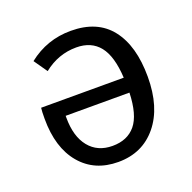

<svg xmlns="http://www.w3.org/2000/svg" viewBox="-103 -641 757 757"><g transform="rotate(-20 275.5 -263.0)"><path d="M269 -538.1Q380.4 -538.1 436.8 -466.1Q493.2 -394 493.2 -264.2Q493.2 -136.2 432.4 -62Q371.6 12.2 270 12.2Q170.4 12.2 112.3 -56.9Q54.2 -126 54.2 -247.1Q54.2 -278.8 56.2 -293H402.8Q397.9 -384.3 364 -426.8Q330.1 -469.2 267.1 -469.2Q191.4 -469.2 129.9 -419.9L90.8 -476.1Q168.9 -538.1 269 -538.1ZM270 -55.2Q333 -55.2 366.9 -96.4Q400.9 -137.7 403.8 -230H136.2V-222.2Q136.2 -143.1 171.9 -99.1Q207.5 -55.2 270 -55.2Z"/></g></svg>

Font: Fira Sans Book
Style: Regular
Weight: 350
Designer: Carrois Corporate & Edenspiekermann AG
Foundry: Carrois Corporate GbR & Edenspiekermann AG
Version: Version 4.203;PS 004.203;hotconv 1.0.88;makeotf.lib2.5.64775